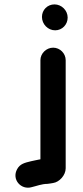

<svg xmlns="http://www.w3.org/2000/svg" viewBox="-20 -716 378 874"><path d="M164 -442V9C162 10 160 10 159 10C142 14 137 14 121 18C92 25 71 30 58 54C32 101 76 150 124 136C146 131 170 121 196 121C207 120 215 118 222 117C250 113 279 82 279 50V-442C279 -473 253 -499 222 -499C191 -499 164 -473 164 -442ZM171 -639C171 -606 198 -578 231 -578C263 -578 288 -604 288 -636C288 -669 260 -696 228 -696C196 -696 171 -671 171 -639Z"/></svg>

Font: Electronic
Style: UltHv
Weight: 900
Version: Version 1.011